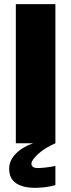

<svg xmlns="http://www.w3.org/2000/svg" viewBox="-20 -688 342 922"><path d="M56 0V-668H246V0ZM150 214Q89 214 56.5 191.5Q24 169 24 122Q24 83 55.5 50.5Q87 18 139 0H246Q195 22 163 51.5Q131 81 131 98Q131 119 162 119Q175 119 198 116.5Q221 114 246 109V201Q218 209 191 211.5Q164 214 150 214Z"/></svg>

Font: Gantari Black
Style: Regular
Weight: 900
Version: Version 1.000